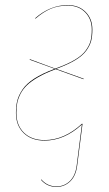

<svg xmlns="http://www.w3.org/2000/svg" viewBox="-20 -547 429 759"><path d="M345.2 -430.2Q345.2 -403.8 340.3 -385.3Q335.4 -366.7 321 -346.7Q306.6 -326.7 277.3 -309.1Q248 -291.5 202.1 -274.9L311 -235.8L310.1 -233.9L200.2 -273.4Q160.2 -258.8 131.3 -242.2Q102.5 -225.6 86.2 -209.7Q69.8 -193.8 60.3 -174.6Q50.8 -155.3 47.9 -138.7Q44.9 -122.1 44.9 -100.1Q44.9 -51.3 75 -22.2Q105 6.8 155.8 6.8Q234.4 6.8 304.2 -58.1L306.2 -57.1L285.2 106.9Q280.3 147.9 257.6 169.9Q234.9 191.9 203.1 191.9Q166.5 191.9 142.1 164.1L143.1 162.1Q167.5 189.9 203.1 189.9Q234.4 189.9 256.3 168.5Q278.3 147 283.2 106.9L303.7 -54.7Q234.4 8.8 155.8 8.8Q104 8.8 73.5 -21Q43 -50.8 43 -100.1Q43 -128.4 48.3 -149.4Q53.7 -170.4 69.1 -193.4Q84.5 -216.3 116 -236.6Q147.5 -256.8 196.3 -274.9L97.2 -311L98.1 -313L198.2 -275.9Q245.1 -292.5 274.9 -310.1Q304.7 -327.6 319.1 -347.7Q333.5 -367.7 338.1 -385.7Q342.8 -403.8 342.8 -430.2Q342.8 -471.7 316.7 -498.3Q290.5 -524.9 248 -524.9Q210.9 -524.9 180.9 -512.5Q150.9 -500 120.1 -473.1L119.1 -475.1Q178.2 -526.9 248 -526.9Q291.5 -526.9 318.4 -499.8Q345.2 -472.7 345.2 -430.2Z"/></svg>

Font: Fira Sans Compressed Two
Style: Italic
Weight: 100
Width: 3
Italic angle: -8°
Designer: Carrois Corporate & Edenspiekermann AG
Foundry: Carrois Corporate GbR & Edenspiekermann AG
Version: Version 4.203;PS 004.203;hotconv 1.0.88;makeotf.lib2.5.64775